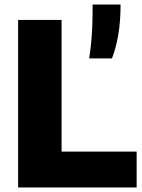

<svg xmlns="http://www.w3.org/2000/svg" viewBox="-20 -828 628 848"><path d="M60 0V-740H252V-158.5H583.5V0ZM374 -570Q379.5 -608 383 -643.5Q386.5 -679 387.8 -718.8Q389 -758.5 389 -808H512.5Q512.5 -731.5 502 -672.2Q491.5 -613 474.5 -570Z"/></svg>

Font: Encode Sans SC Condensed Thin ExtraBold
Style: Regular
Weight: 800
Version: Version 3.002